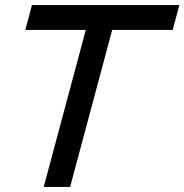

<svg xmlns="http://www.w3.org/2000/svg" viewBox="-20 -740 730 760"><path d="M153 0H257.5L424.1 -621.5H663.6L690 -720H106.5L80.1 -621.5H319.6Z"/></svg>

Font: Manrope
Style: SemiBoldItalic
Weight: 600
Italic angle: -15°
Designer: Mikhail Sharanda
Foundry: Mikhail Sharanda
Version: Version 4.502;hotconv 1.0.109;makeotfexe 2.5.65596